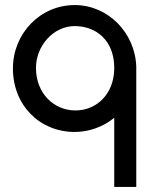

<svg xmlns="http://www.w3.org/2000/svg" viewBox="-20 -513 606 758"><path d="M518 225V-202V-244V-249C514 -383 407 -493 275 -493C138 -493 31 -380 31 -243C31 -96 138 8 275 8C332 8 389 -13 431 -48V225ZM275 -410C359 -410 431 -354 431 -245V-244V-240C429 -141 361 -77 278 -77C192 -77 122 -145 122 -245C122 -331 190 -410 275 -410Z"/></svg>

Font: Radis Sans
Style: Regular
Weight: 400
Designer: Gaël Goy
Foundry: Gaël Goy
Version: 1.0